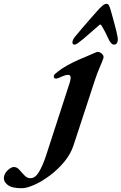

<svg xmlns="http://www.w3.org/2000/svg" viewBox="-245 -708 644 1018"><path d="M319.3 -687.7Q328.7 -687.7 333.5 -678Q338.2 -668.2 343.8 -647.1Q348.7 -630.4 353.5 -612.9Q358.3 -595.3 363 -577.6Q367.8 -559.9 371.8 -543.4Q375.9 -526.8 378.3 -512.1Q381.6 -496.3 377.1 -483.8Q372.7 -471.4 358.8 -471.4Q344.1 -471.4 329.5 -503.2Q323.5 -516.5 313.9 -535.7Q304.2 -554.8 291.9 -574.5Q288.1 -580.9 280.4 -574.5Q257.6 -554 234.7 -534.5Q211.8 -515.1 197.3 -502.2Q180.8 -488.2 168.9 -479.8Q157 -471.4 149.7 -471.4Q139 -471.4 139 -483.7Q139 -489.5 142.3 -496.9Q145.5 -504.3 152.6 -513.2Q169.6 -534.2 189.4 -557.1Q209.1 -579.9 229.1 -603Q249.1 -626 267.6 -646.6Q284.1 -665.8 297 -676.8Q309.8 -687.7 319.3 -687.7ZM-130.2 290Q-181.6 290 -203.5 273Q-225.4 256.1 -224.6 235.5Q-223 218.3 -213.7 205.6Q-204.4 192.9 -192.5 185.2Q-180.7 177.5 -172.5 177.5Q-156.9 177.5 -146.1 188.4Q-135.4 199.3 -125.9 210.6Q-117.1 221.1 -107.3 228.9Q-97.5 236.7 -83 236.7Q-57.6 236.7 -37.7 202.6Q-17.7 168.6 -0.4 115.7L123.7 -266.7Q132 -293.5 128.7 -302.3Q125.5 -311.2 117.3 -311.2Q105.2 -311.2 92.7 -306.1Q80.3 -301.1 64.6 -294.2Q54.3 -289.9 47.1 -291.8Q40 -293.7 40 -301.8Q40 -309.9 45.7 -315Q51.4 -320 60.5 -327.5Q82.5 -345 111.9 -361.4Q141.4 -377.8 171.5 -391Q201.7 -404.3 227 -414.6Q252.4 -425 265.4 -431.2Q279 -436.9 293.4 -424.6Q307.8 -412.4 303 -399.1Q297.1 -381.1 283.9 -351.2Q270.7 -321.2 259 -285.7L144.9 62.4Q129.3 110.1 94.6 151.3Q59.9 192.5 17.6 223.9Q-24.8 255.3 -64.3 272.6Q-103.9 290 -130.2 290Z"/></svg>

Font: EB Garamond
Style: Italic
Weight: 400
Italic angle: -17.2°
Designer: Georg Duffner and Octavio Pardo
Foundry: Georg Duffner
Version: Version 1.001